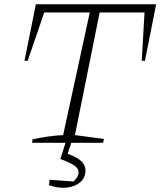

<svg xmlns="http://www.w3.org/2000/svg" viewBox="-20 -665 747 894"><path d="M707 -645 655 -382H640L653 -607H444L329 -36L464 -18L460 0H130L131 -16Q166 -24 201.5 -29Q237 -34 274 -36L398 -607H186L109 -382H94L147 -645ZM289 -12H316L295 51Q339 67 358.5 85.5Q378 104 378 129Q378 162 354 183Q330 204 291 208.5Q252 213 208 197L211 172L322 180Q332 172 339 160Q346 148 346 137Q346 120 327 106.5Q308 93 261 75Z"/></svg>

Font: Piazzolla SC ExtraLight
Style: Italic
Weight: 200
Italic angle: -11.3°
Designer: Juan Pablo del Peral
Foundry: Huerta Tipografica
Version: Version 1.330